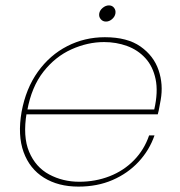

<svg xmlns="http://www.w3.org/2000/svg" viewBox="-20 -685 668 712"><path d="M68 -261 72 -279H552Q567 -344 557 -391.5Q547 -439 519 -469.5Q491 -500 451 -514.5Q411 -529 366 -529Q305 -529 245 -502Q185 -475 141 -419Q97 -363 81 -275L79 -267Q64 -179 88 -122Q112 -65 162.5 -38Q213 -11 274 -11Q334 -11 386.5 -31.5Q439 -52 477 -91Q515 -130 533 -183H553Q534 -128 494 -85Q454 -42 397.5 -17.5Q341 7 271 7Q196 7 143 -26Q90 -59 67.5 -121Q45 -183 60 -270Q76 -357 120.5 -419Q165 -481 229.5 -514Q294 -547 369 -547Q452 -547 501 -512.5Q550 -478 568 -425Q586 -372 576 -315Q572 -296 570.5 -285.5Q569 -275 565 -261ZM373 -605Q361 -605 353.5 -614Q346 -623 348 -635Q350 -647 361 -656Q372 -665 384 -665Q396 -665 403 -656Q410 -647 408 -635Q406 -623 395.5 -614Q385 -605 373 -605Z"/></svg>

Font: Poppins Variable
Style: Italic
Weight: 100
Italic angle: -10°
Designer: Jonny Pinhorn
Foundry: Indian Type Foundry
Version: Version 6.000